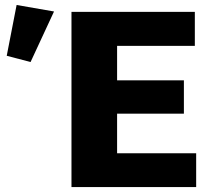

<svg xmlns="http://www.w3.org/2000/svg" viewBox="-20 -759 846 779"><path d="M270 0H775.9V-137.2H455.1V-297.9H726.1V-433.1H455.1V-572.8H770.5V-710.9H270ZM104 -507.3 199.2 -712.4 47.4 -738.8 7.3 -532.7Z"/></svg>

Font: Roboto Flex
Style: wght 900 wdth 100 opsz 14.0 GRAD 0.00 slnt 0.00 XTRA 468 XOPQ 96 YOPQ 79 YTLC 514 YTUC 712 YTAS 750 YTDE -203.00 YTFI 738
Weight: 900
Designer: Berlow after Robertson
Foundry: Google
Version: Version 3.100